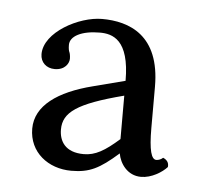

<svg xmlns="http://www.w3.org/2000/svg" viewBox="-33 -672 373 348"><g transform="rotate(5 153.5 -497.5)"><path d="M235 -358C254 -358 273 -370 282 -380C283 -388 279 -393 272 -396C269 -393 264 -391 260 -391C251 -391 246 -407 246 -448V-523C246 -617 189 -637 140 -637C98 -637 36 -604 36 -564C36 -549 47 -539 62 -539C81 -539 88 -552 88 -560C88 -565 87 -570 86 -572C85 -574 84 -578 84 -585C84 -601 105 -612 138 -612C161 -612 192 -604 192 -529L134 -514C71 -498 31 -470 31 -428C31 -385 66 -358 108 -358C141 -358 159 -367 193 -397C196 -379 210 -358 235 -358ZM192 -502V-423C166 -400 149 -390 128 -390C94 -390 83 -410 83 -431C83 -462 107 -480 192 -502Z"/></g></svg>

Font: Libertinus Math
Style: Regular
Weight: 400
Designer: Philipp H. Poll, Khaled Hosny
Foundry: Caleb Maclennan
Version: Version 7.050;RELEASE